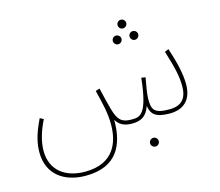

<svg xmlns="http://www.w3.org/2000/svg" viewBox="-114 -751 1293 1130"><g transform="rotate(-15 532.0 -186.0)"><path d="M710 -550C725 -550 737 -562 737 -577C737 -591 725 -603 710 -603C696 -603 684 -591 684 -577C684 -562 696 -550 710 -550ZM659 -467C674 -467 686 -479 686 -494C686 -508 674 -520 659 -520C645 -520 633 -508 633 -494C633 -479 645 -467 659 -467ZM761 -467C776 -467 788 -479 788 -494C788 -508 776 -520 761 -520C747 -520 735 -508 735 -494C735 -479 747 -467 761 -467ZM275 231C466 231 522 108 521 -44C537 -16 564 5 617 5C670 5 706 -12 727 -73C736 -21 759 5 850 5C900 5 984 -15 984 -137C984 -203 965 -277 937 -363L913 -353C947 -245 959 -190 959 -131C959 -39 906 -19 851 -19C757 -19 746 -46 746 -110C746 -144 758 -202 764 -238L739 -242C715 -17 670 -19 618 -19C560 -19 538 -42 519 -108C507 -151 503 -168 485 -244L460 -236C481 -151 496 -93 496 -23C496 77 460 207 277 207C162 207 72 148 72 26C72 -29 90 -92 122 -155L100 -167C56 -76 46 -23 46 28C46 162 144 231 275 231ZM716 171C730 171 742 159 742 145C742 130 730 118 716 118C701 118 689 130 689 145C689 159 701 171 716 171Z"/></g></svg>

Font: Noto Sans Arabic UI SmCn Th
Style: Regular
Weight: 100
Width: 4
Designer: Monotype Design Team, Nadine Chahine and Nizar Qandah
Foundry: Monotype Imaging Inc.
Version: Version 2.010